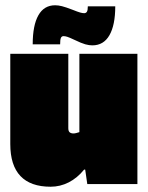

<svg xmlns="http://www.w3.org/2000/svg" viewBox="-20 -698 562 728"><path d="M172 10Q96 10 57.5 -30.5Q19 -71 19 -152V-494H239V-212Q239 -201 244 -196.5Q249 -192 259 -192Q263 -192 269 -193.5Q275 -195 281 -197V-494H501V0H311L303 -55H299Q273 -23 240.5 -6.5Q208 10 172 10ZM313 -674H417Q417 -603 395 -564.5Q373 -526 330 -526Q318 -526 303.5 -530Q289 -534 262 -547Q243 -556 235 -558.5Q227 -561 221 -561Q214 -561 211 -554.5Q208 -548 208 -530H104Q104 -602 125.5 -640Q147 -678 189 -678Q201 -678 215 -674.5Q229 -671 255 -661Q275 -653 284 -650.5Q293 -648 299 -648Q306 -648 309.5 -653.5Q313 -659 313 -674Z"/></svg>

Font: Blinker Black
Style: Regular
Weight: 900
Designer: Juergen Huber
Foundry: supertype
Version: Version 1.017;hotconv 1.0.117;makeotfexe 2.5.65602